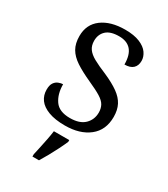

<svg xmlns="http://www.w3.org/2000/svg" viewBox="-189 -633 824 941"><g transform="rotate(30 223.0 -162.0)"><path d="M213 10Q157 10 120 -4Q83 -18 65.5 -42Q48 -66 48 -98Q48 -123 57 -136.5Q66 -150 80 -155.5Q94 -161 105 -161Q105 -106 130 -70Q155 -34 216 -34Q271 -34 298.5 -61Q326 -88 326 -128Q326 -151 316.5 -168.5Q307 -186 282 -201.5Q257 -217 210 -238Q157 -262 123 -284.5Q89 -307 72.5 -335.5Q56 -364 56 -406Q56 -472 105 -508.5Q154 -545 236 -545Q286 -545 318.5 -531.5Q351 -518 366 -496.5Q381 -475 381 -452Q381 -425 365 -410Q349 -395 317 -395Q317 -449 294 -475.5Q271 -502 226 -502Q177 -502 153.5 -480Q130 -458 130 -422Q130 -395 143 -376.5Q156 -358 184 -342.5Q212 -327 258 -308Q308 -286 339.5 -263.5Q371 -241 385.5 -213Q400 -185 400 -146Q400 -71 348.5 -30.5Q297 10 213 10ZM152 208Q157 186 162.5 160.5Q168 135 173 109.5Q178 84 181 61H268V71Q259 92 245.5 119Q232 146 217 173Q202 200 189 221H152Z"/></g></svg>

Font: Noto Serif Hentaigana EL
Style: Regular
Weight: 400
Designer: Kazuhiro Yamada
Foundry: nipponia
Version: Version 1.000